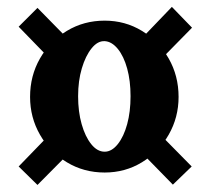

<svg xmlns="http://www.w3.org/2000/svg" viewBox="-20 -602 578 558"><path d="M284.2 -100.6Q223.6 -100.6 174.3 -130.4Q125 -160.2 96.2 -210.4Q67.4 -260.7 67.4 -320.3Q67.4 -381.8 96.2 -432.1Q125 -482.4 174.3 -512.2Q223.6 -542 284.2 -542Q343.8 -542 392.6 -512.2Q441.4 -482.4 470.2 -432.1Q499 -381.8 499 -320.3Q499 -260.7 470.2 -210.4Q441.4 -160.2 392.6 -130.4Q343.8 -100.6 284.2 -100.6ZM88.9 -64.5 34.2 -118.2 155.3 -243.2 211.9 -188.5ZM482.4 -65.4 353.5 -197.3 401.4 -255.9 537.1 -118.2ZM284.2 -161.1Q304.7 -161.1 322.3 -183.1Q339.8 -205.1 349.6 -241.2Q359.4 -277.3 359.4 -322.3Q359.4 -367.2 349.6 -402.8Q339.8 -438.5 322.3 -460Q304.7 -481.4 284.2 -482.4Q263.7 -483.4 246.1 -461.4Q228.5 -439.5 217.8 -403.3Q207 -367.2 207 -322.3Q207 -277.3 217.3 -241.2Q227.5 -205.1 245.1 -183.1Q262.7 -161.1 284.2 -161.1ZM136.7 -418.9 34.2 -524.4 88.9 -579.1 196.3 -469.7ZM424.8 -406.2 365.2 -462.9 479.5 -582 538.1 -521.5Z"/></svg>

Font: Crimson Pro ExtraBold
Style: Italic
Weight: 800
Italic angle: -12°
Designer: Jacques Le Bailly
Foundry: Baron von Fonthausen
Version: Version 1.003